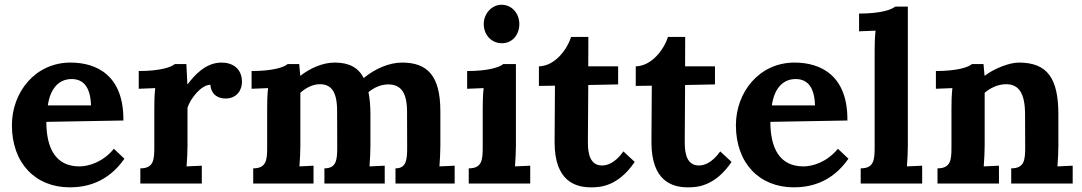

<svg xmlns="http://www.w3.org/2000/svg" viewBox="-20 -783 4615 819"><path d="M285.6 -445.8C332.5 -445.8 365.7 -416 368.2 -333.5H184.1C193.4 -399.9 227.1 -445.8 285.6 -445.8ZM506.3 -269C508.3 -461.9 391.6 -516.1 280.8 -516.1C129.9 -516.1 30.8 -389.2 30.8 -249C30.8 -86.9 130.9 16.1 277.8 16.1C345.7 16.1 439 -2.9 510.7 -106L465.8 -148.4C419.9 -92.3 359.4 -73.2 318.8 -73.2C215.3 -73.2 177.7 -153.8 177.7 -263.2Z M924.8 -516.1C856 -516.1 806.6 -459 780.8 -423.8H779.3L774.9 -509.8H725.6C711.9 -497.1 664.6 -480 571.8 -480V-404.3L642.1 -407.2C638.7 -377.4 638.2 -346.2 638.2 -322.3V-153.8C638.2 -100.6 634.8 -64.9 578.6 -64.9V0H840.8V-76.2L775.9 -73.2C778.3 -103.5 779.8 -141.1 779.8 -160.6V-323.7C791.5 -360.8 837.4 -421.4 877.4 -421.4C881.3 -375 915 -362.8 941.9 -362.8C992.7 -362.8 1012.2 -401.9 1012.2 -433.1C1012.2 -491.2 971.7 -516.1 924.8 -516.1Z M1560.1 -294.9C1560.1 -332 1557.1 -362.8 1551.8 -390.1C1574.7 -408.2 1601.6 -422.4 1635.3 -422.9C1683.1 -422.9 1716.3 -397.5 1716.3 -307.1L1716.8 -153.8C1716.8 -100.6 1712.9 -64.9 1667 -64.9V0H1919.4V-76.2L1854.5 -73.2C1856.9 -103.5 1858.4 -141.1 1858.4 -160.6V-308.1C1858.4 -461.4 1802.2 -516.1 1694.8 -516.1C1641.1 -516.1 1579.6 -490.2 1531.7 -450.2C1507.8 -495.1 1468.8 -516.1 1407.7 -516.1C1355.5 -516.1 1302.2 -491.2 1262.2 -460.4H1260.7L1256.3 -509.8H1207C1193.4 -497.1 1146 -480 1053.2 -480V-404.3L1123.5 -407.2C1120.1 -377.4 1119.6 -346.2 1119.6 -322.3V-153.8C1119.6 -100.6 1116.2 -64.9 1060.1 -64.9V0H1317.4V-76.2L1257.3 -73.2C1259.8 -103.5 1261.2 -141.1 1261.2 -160.6V-387.2C1282.7 -406.7 1312.5 -423.8 1344.2 -423.8C1388.7 -423.8 1418 -397.9 1418 -310.1L1418.5 -153.8C1418.5 -100.6 1414.6 -64.9 1363.8 -64.9V0H1621.1V-76.2L1556.2 -73.2C1558.6 -103.5 1560.1 -141.1 1560.1 -160.6Z M2180.7 -509.8H2126.5C2112.8 -497.1 2065.4 -480 1972.7 -480V-404.3L2043 -407.2C2039.6 -377.4 2039.1 -343.8 2039.1 -319.8V-153.8C2039.1 -100.6 2035.6 -64.9 1979.5 -64.9V0H2241.7V-76.2L2176.8 -73.2C2179.2 -103.5 2180.7 -141.1 2180.7 -160.6ZM2195.3 -680.2C2195.3 -726.1 2163.1 -762.7 2119.6 -762.7C2078.6 -762.7 2043.5 -726.1 2043.5 -680.2C2043.5 -635.3 2075.2 -598.6 2121.1 -598.6C2166 -598.6 2195.3 -635.3 2195.3 -680.2Z M2278.8 -416.5 2347.2 -417.5 2345.7 -176.3C2345.7 -9.3 2435.1 16.1 2501 16.1C2537.1 16.1 2614.7 14.6 2687.5 -92.3L2639.2 -137.2C2601.6 -83.5 2564.9 -77.1 2548.3 -77.1C2497.1 -77.1 2487.8 -127.4 2487.8 -174.3V-188.5C2487.8 -213.4 2488.3 -278.8 2489.3 -420.4L2616.7 -422.9V-500H2489.3L2489.7 -625.5H2416C2400.4 -574.2 2348.1 -501.5 2278.8 -500Z M2691.9 -416.5 2760.3 -417.5 2758.8 -176.3C2758.8 -9.3 2848.1 16.1 2914.1 16.1C2950.2 16.1 3027.8 14.6 3100.6 -92.3L3052.2 -137.2C3014.6 -83.5 2978 -77.1 2961.4 -77.1C2910.2 -77.1 2900.9 -127.4 2900.9 -174.3V-188.5C2900.9 -213.4 2901.4 -278.8 2902.3 -420.4L3029.8 -422.9V-500H2902.3L2902.8 -625.5H2829.1C2813.5 -574.2 2761.2 -501.5 2691.9 -500Z M3374 -445.8C3420.9 -445.8 3454.1 -416 3456.5 -333.5H3272.5C3281.7 -399.9 3315.4 -445.8 3374 -445.8ZM3594.7 -269C3596.7 -461.9 3480 -516.1 3369.1 -516.1C3218.3 -516.1 3119.1 -389.2 3119.1 -249C3119.1 -86.9 3219.2 16.1 3366.2 16.1C3434.1 16.1 3527.3 -2.9 3599.1 -106L3554.2 -148.4C3508.3 -92.3 3447.8 -73.2 3407.2 -73.2C3303.7 -73.2 3266.1 -153.8 3266.1 -263.2Z M3852.5 -754.9H3798.3C3784.7 -742.2 3737.3 -725.1 3644.5 -725.1V-649.4L3714.8 -652.3C3711.4 -622.6 3710.9 -588.9 3710.9 -564.9V-153.8C3710.9 -100.6 3707.5 -64.9 3651.4 -64.9V0H3913.6V-76.2L3848.6 -73.2C3851.1 -103.5 3852.5 -141.1 3852.5 -160.6Z M4494.6 -294.9C4494.6 -449.2 4447.8 -516.1 4325.7 -516.1C4285.6 -516.1 4220.7 -490.7 4181.2 -460.4H4179.7L4175.3 -509.8H4126C4112.3 -497.1 4064.9 -480 3972.2 -480V-404.3L4042.5 -407.2C4039.1 -377.4 4038.6 -346.2 4038.6 -322.3V-153.8C4038.6 -100.6 4035.2 -64.9 3979 -64.9V0H4241.2V-76.2L4176.3 -73.2C4178.7 -103.5 4180.2 -141.1 4180.2 -160.6V-387.2C4203.1 -407.2 4236.8 -423.8 4271.5 -423.8C4326.7 -423.8 4352.1 -384.3 4352.5 -296.4L4353 -153.8C4353 -100.6 4349.6 -64.9 4293.5 -64.9V0H4555.7V-76.2L4490.7 -73.2C4493.2 -103.5 4494.6 -141.1 4494.6 -160.6Z"/></svg>

Font: Parastoo
Style: Bold
Weight: 700
Foundry: Saber Rastikerdar (saber.rastikerdar@gmail.com)
Version: Version 2.0.1